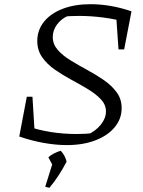

<svg xmlns="http://www.w3.org/2000/svg" viewBox="-20 -683 682 917"><path d="M72 -31 108 -81Q217 -43 346 -43Q386 -43 426 -47L395 -38Q437 -57 461.5 -87.5Q486 -118 486 -151Q486 -183 462 -208.5Q438 -234 401 -256.5Q364 -279 322 -301.5Q280 -324 242.5 -350Q205 -376 181.5 -409.5Q158 -443 158 -487Q158 -539 190 -579Q222 -619 279.5 -641Q337 -663 413 -663Q460 -663 509 -654.5Q558 -646 608 -629L582 -577Q531 -592 472 -599.5Q413 -607 358 -607Q335 -607 315 -606Q295 -605 277 -602L306 -608Q272 -593 252 -565.5Q232 -538 232 -506Q232 -472 255.5 -445Q279 -418 316.5 -395Q354 -372 396.5 -349Q439 -326 476 -300.5Q513 -275 537 -242.5Q561 -210 561 -167Q561 -115 527.5 -75Q494 -35 435 -12.5Q376 10 299 10Q249 10 191 0Q133 -10 72 -31ZM147 -26 72 -31 108 -221H135ZM546 -447 533 -634 608 -629 573 -447ZM196 209 231 97 298 89Q262 159 216 214ZM240 123 211 68Q235 47 270 37Q291 59 298 89Z"/></svg>

Font: Piazzolla Thin Light
Style: Italic
Weight: 300
Italic angle: -11.3°
Version: Version 2.005